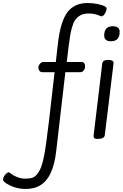

<svg xmlns="http://www.w3.org/2000/svg" viewBox="-208 -902 812 1266"><path d="M323 -426H223L163 91Q143 276 50 324Q13 344 -40 344Q-93 344 -140.5 321.5Q-188 299 -188 281Q-188 268 -174.5 251Q-161 234 -148 234Q-147 234 -134 244.5Q-121 255 -95 265.5Q-69 276 -40.5 276Q-12 276 5.5 270Q23 264 38 245Q53 226 62.5 201.5Q72 177 82 130Q95 65 115 -104L152 -426H72Q59 -426 52 -435Q45 -444 45 -456.5Q45 -469 55 -481Q65 -493 76 -493H160L173 -607Q190 -764 240 -826Q286 -882 368 -882Q413 -882 454 -871Q495 -860 495 -847Q495 -832 484 -813Q473 -794 460 -794Q459 -794 448 -799Q415 -813 377.5 -813Q340 -813 318.5 -799Q297 -785 285.5 -767Q274 -749 265 -715Q254 -675 245 -600L232 -493H330Q353 -493 353 -463Q353 -450 344 -438Q335 -426 323 -426ZM436 14Q421 14 415 10Q409 6 409 -6L466 -482Q469 -507 505 -507Q541 -507 541 -487L483 -11Q480 14 436 14ZM581 -692Q581 -630 524 -630Q479 -630 479 -668Q479 -729 536 -729Q581 -729 581 -692Z"/></svg>

Font: Kite One
Style: Regular
Weight: 400
Designer: Eduardo Rodriguez Tunni
Foundry: Eduardo Rodriguez Tunni
Version: Version 1.001